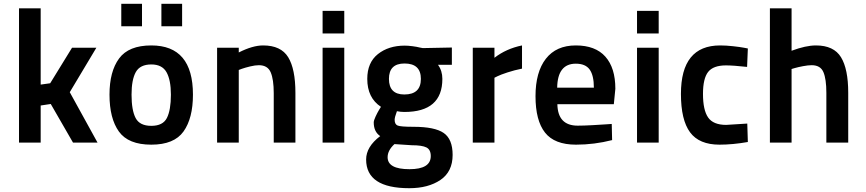

<svg xmlns="http://www.w3.org/2000/svg" viewBox="-20 -750 4554 1010"><path d="M194 0H80V-706H194V-305L244 -312L359 -499H487L347 -265L493 0H364L247 -203L194 -195Z M776 -511Q995 -511 995 -252Q995 -128 945.5 -58.5Q896 11 776 11Q655 11 605.5 -58Q556 -127 556 -252Q556 -374 606.5 -442.5Q657 -511 776 -511ZM879 -252Q879 -329 856 -370Q833 -411 776 -411Q717 -411 694.5 -371Q672 -331 672 -252Q672 -170 693.5 -129Q715 -88 776 -88Q837 -88 858 -129.5Q879 -171 879 -252ZM618 -612V-730H727V-612ZM829 -612V-730H938V-612Z M1236 0H1122V-499H1236V-474Q1309 -511 1364 -511Q1458 -511 1496 -449Q1534 -387 1534 -261V0H1420V-260Q1420 -332 1404 -369.5Q1388 -407 1342 -407Q1322 -407 1295.5 -400.5Q1269 -394 1252 -388L1236 -382Z M1677 0V-499H1791V0ZM1677 -574V-693H1791V-574Z M2133 240Q1906 240 1906 89Q1906 22 1980 -34Q1946 -57 1946 -106Q1946 -116 1955.5 -136.5Q1965 -157 1974 -172L1984 -188Q1912 -235 1912 -335Q1912 -421 1968 -465.5Q2024 -510 2109 -510Q2126 -510 2149.5 -507Q2173 -504 2188 -500L2204 -497L2357 -500V-409H2284Q2307 -378 2307 -335Q2307 -161 2107 -161Q2088 -161 2068 -165Q2056 -133 2056 -120Q2056 -96 2072 -89.5Q2088 -83 2155 -83Q2267 -83 2314 -50.5Q2361 -18 2361 65Q2361 153 2297 196.5Q2233 240 2133 240ZM2146 14 2055 8Q2019 41 2019 77Q2019 140 2134 140Q2246 140 2246 71Q2246 37 2223 25.5Q2200 14 2146 14ZM2107 -253Q2194 -253 2194 -335Q2194 -416 2108 -416Q2026 -416 2026 -335Q2026 -253 2107 -253Z M2467 0V-499H2581V-446Q2643 -494 2726 -511V-389Q2686 -381 2649.5 -369Q2613 -357 2597 -349L2581 -341V0Z M3019 -89Q3051 -89 3095.5 -91.5Q3140 -94 3169 -96L3198 -98L3200 -13Q3106 11 3010 11Q2897 11 2847 -52.5Q2797 -116 2797 -244Q2797 -371 2851.5 -441Q2906 -511 3009 -511Q3112 -511 3164.5 -452Q3217 -393 3217 -283L3209 -202H2912Q2914 -89 3019 -89ZM2911 -289H3104Q3104 -353 3082 -384Q3060 -415 3009 -415Q2913 -415 2911 -289Z M3331 0V-499H3445V0ZM3331 -574V-693H3445V-574Z M3768 -511Q3799 -511 3835.5 -507Q3872 -503 3893 -499L3914 -495L3910 -398Q3837 -406 3799 -406Q3732 -406 3705 -371.5Q3678 -337 3678 -256Q3678 -171 3705 -132Q3732 -93 3800 -93L3911 -100L3914 -3Q3834 11 3765 11Q3658 11 3610 -54Q3562 -119 3562 -256Q3562 -511 3768 -511Z M4144 0H4030V-706H4144V-483Q4219 -511 4272 -511Q4366 -511 4404 -449Q4442 -387 4442 -262V0H4327V-262Q4327 -334 4311.5 -370.5Q4296 -407 4250 -407Q4231 -407 4204.5 -402Q4178 -397 4161 -392L4144 -387Z"/></svg>

Font: TypoPRO Titillium Maps
Style: 800 wt
Weight: 800
Designer: Campivisivi
Foundry: Accademia di Belle Arti di Urbino and students of MA course of Visual design
Version: Version 001.001